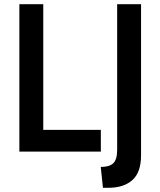

<svg xmlns="http://www.w3.org/2000/svg" viewBox="-20 -720 762 912"><path d="M72 0V-700H185.5V-103H459V0ZM469 172 458.5 73Q500.5 73 518.5 55Q536.5 37 536.5 -8V-700H650V17.5Q650 98.5 609 135.2Q568 172 495.5 172Z"/></svg>

Font: Cabin SemiCondensed SemiBold
Style: Regular
Weight: 600
Width: 4
Designer: Pablo Impallari
Foundry: Pablo Impallari. http://www.impallari.com Igino Marini. http://www.ikern.com
Version: Version 3.001